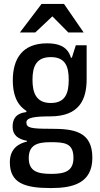

<svg xmlns="http://www.w3.org/2000/svg" viewBox="-20 -730 507 975"><path d="M219 -510C93 -510 45 -431 45 -322C45 -258 61 -200 114 -167V-161C58 -154 44 -123 44 -86C44 -43 73 -23 117 -15V-11C77 -2 30 23 30 94C30 201 107 225 239 225C349 225 449 201 449 71C449 -64 353 -76 239 -76C139 -76 114 -80 114 -108C114 -132 151 -139 234 -139C384 -139 420 -225 420 -329V-500H365L345 -437H340C323 -498 270 -510 219 -510ZM238 -207C164 -207 145 -258 145 -325C145 -392 164 -440 238 -440C312 -440 329 -392 329 -325C329 -257 312 -207 238 -207ZM235 -8C308 -8 353 -4 353 72C353 140 308 153 240 153C171 153 126 140 126 73C126 10 164 -8 235 -8ZM305 -710H191L81 -565H159L246 -647L327 -565H405Z"/></svg>

Font: Hermeneus One
Style: Regular
Weight: 400
Designer: Rodrigo Fuenzalida, Pablo Impallari
Foundry: Pablo Impallari, Rodrigo Fuenzalida
Version: Version 1.002